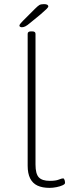

<svg xmlns="http://www.w3.org/2000/svg" viewBox="-20 -904 337 930"><path d="M220 6Q185 6 161.5 -5Q138 -16 126 -40Q114 -64 114 -101V-740Q114 -746 118 -749Q122 -752 130 -752H136Q144 -752 148 -749Q152 -746 152 -740V-107Q152 -62 168 -45Q184 -28 221 -28Q250 -28 264.5 -34Q279 -40 286 -40Q288 -40 290 -37.5Q292 -35 293 -31.5Q294 -28 294.5 -24.5Q295 -21 295 -18Q295 -12 283 -6.5Q271 -1 253.5 2.5Q236 6 220 6ZM86 -772Q82 -772 78 -774Q74 -776 74 -780Q74 -784 80 -791Q86 -798 92 -804L149 -861Q163 -875 170.5 -879.5Q178 -884 193 -884Q204 -884 209 -881Q214 -878 214 -873Q214 -869 205 -860Q196 -851 176 -834L126 -793Q112 -781 103 -776.5Q94 -772 86 -772Z"/></svg>

Font: Asap Thin
Style: Regular
Weight: 250
Designer: Pablo Cosgaya
Foundry: Omnibus-Type
Version: Version 3.001